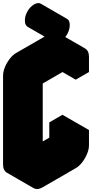

<svg xmlns="http://www.w3.org/2000/svg" viewBox="-63 -1187 646 1258"><path d="M217 -740 433 -865Q467 -885 493.5 -870Q520 -855 520 -815V-715L433 -665V-765L217 -640V-60L433 -185V-285L520 -335V-235Q520 -209 507.5 -179Q495 -149 475.5 -123.5Q456 -98 433 -85L217 40Q182 60 156 45Q130 30 130 -10V-590Q130 -617 142 -646.5Q154 -676 174 -701.5Q194 -727 217 -740ZM333 -918Q307 -902 290 -912Q273 -922 273 -953Q273 -983 290 -1012.5Q307 -1042 333 -1058Q360 -1073 377 -1063Q394 -1053 394 -1023Q394 -992 377 -962.5Q360 -933 333 -918ZM520 -335 433 -285 260 -385 346 -435ZM433 -285V-185L260 -285V-385ZM433 -185 217 -60 43 -160 260 -285ZM433 -765V-665L260 -765V-865ZM494 -870Q467 -885 433 -865L217 -740Q194 -727 174 -701.5Q154 -676 142 -646.5Q130 -617 130 -590V-10Q130 30 156 45L-17 -55Q-43 -70 -43 -110V-690Q-43 -717 -31 -746.5Q-19 -776 0.7 -801.5Q20.4 -827 43 -840L260 -965Q294.4 -985 320 -970ZM377 -1063Q360 -1073 333 -1058Q307 -1042 290 -1012.5Q273 -983 273 -953Q273 -922 290 -912L117 -1012Q100 -1022 100 -1053Q100 -1083 116.8 -1112.5Q133.6 -1142 160 -1158Q186.6 -1173 204 -1163Z"/></svg>

Font: Nabla Normal
Style: Regular
Weight: 400
Designer: Arthur Reinders Folmer
Version: Version 1.000